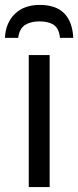

<svg xmlns="http://www.w3.org/2000/svg" viewBox="-42 -761 318 781"><path d="M-22 -607H32Q37 -645 60 -659.5Q83 -674 118 -674Q156 -674 177 -659.5Q198 -645 202 -607H256Q249 -741 120 -741Q56 -741 18.5 -704.5Q-19 -668 -22 -607ZM160 -537H75V0H160Z"/></svg>

Font: Noto Sans UI SemiCondensed
Style: Regular
Weight: 400
Width: 4
Designer: Monotype Design Team
Foundry: Monotype Imaging Inc.
Version: 1.001